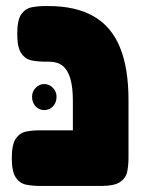

<svg xmlns="http://www.w3.org/2000/svg" viewBox="-20 -606 472 635"><path d="M313 9Q269 9 249.5 -3.5Q230 -16 225.5 -36Q221 -56 221 -77V-272Q221 -318 212.5 -346.5Q204 -375 187 -388.5Q170 -402 142 -402H130Q107 -402 85.5 -406Q64 -410 50.5 -429.5Q37 -449 37 -494Q37 -540 50.5 -559Q64 -578 85.5 -582Q107 -586 129 -586H140Q230 -586 289 -552.5Q348 -519 376.5 -450Q405 -381 405 -275V-84Q405 -61 401 -39.5Q397 -18 378 -4.5Q359 9 313 9ZM112 9Q89 9 67.5 5Q46 1 32.5 -18.5Q19 -38 19 -83Q19 -129 32.5 -148Q46 -167 67 -171Q88 -175 111 -175H324L323 9ZM126 -242Q109 -242 97.5 -254.5Q86 -267 86 -286Q86 -303 98 -315.5Q110 -328 126 -328Q143 -328 155 -315.5Q167 -303 167 -286Q167 -267 155.5 -254.5Q144 -242 126 -242Z"/></svg>

Font: Fredoka
Style: Bold
Weight: 700
Designer: Ben Nathan
Foundry: Milena B. Brandão, Ben Nathan
Version: Version 2.001